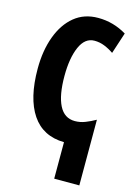

<svg xmlns="http://www.w3.org/2000/svg" viewBox="-139 -796 771 1093"><g transform="rotate(15 246.5 -249.5)"><path d="M300 -724Q390 -724 468 -677L427 -552Q401 -570 372.5 -581.5Q344 -593 313 -593Q257 -593 228 -527Q199 -461 199 -355Q199 -242 229.5 -182Q260 -122 322 -122Q353 -122 382.5 -133.5Q412 -145 442 -162V225H294V10Q169 8 105 -87Q41 -182 41 -356Q41 -463 72 -546.5Q103 -630 160.5 -677Q218 -724 300 -724Z"/></g></svg>

Font: Noto Sans ExtraCondensed ExtraBold
Style: Regular
Weight: 800
Width: 2
Designer: Monotype Design Team
Foundry: Monotype Imaging Inc.
Version: Version 2.013; ttfautohint (v1.8.4.7-5d5b)